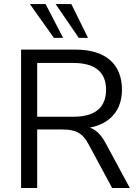

<svg xmlns="http://www.w3.org/2000/svg" viewBox="-20 -939 696 959"><path d="M85.3 0H165.7V-292.2H291.2C354.9 -292.2 390.2 -277.5 420.6 -221.6L540.2 0H628.4L506.9 -225.5C475.5 -283.3 439.2 -307.8 388.2 -307.8H368.6L358.8 -295.1C504.9 -295.1 589.2 -367.6 589.2 -491.2C589.2 -618.6 506.9 -691.2 358.8 -691.2H85.3ZM347.1 -355.9H165.7V-624.5H347.1C454.9 -624.5 509.8 -578.4 509.8 -491.2C509.8 -402 454.9 -355.9 347.1 -355.9ZM373.5 -750H419.6L336.3 -918.6H257.8ZM249 -750H295.1L207.8 -918.6H129.4Z"/></svg>

Font: LL Pando Sans
Style: Regular
Weight: 400
Designer: Joshua Smith
Foundry: Joshua Smith
Version: Version 1.000;Glyphs 3.2.1 (3258)